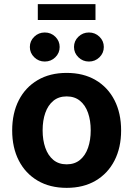

<svg xmlns="http://www.w3.org/2000/svg" viewBox="-20 -910 653 941"><path d="M306.7 10.7Q224.6 10.7 164.6 -24.6Q104.6 -59.9 72.1 -123.3Q39.7 -186.6 39.7 -270.6Q39.7 -355.2 72.1 -418.7Q104.6 -482.2 164.6 -517.4Q224.6 -552.7 306.7 -552.7Q389.1 -552.7 448.9 -517.4Q508.7 -482.2 541.2 -418.7Q573.6 -355.2 573.6 -270.6Q573.6 -186.6 541.2 -123.3Q508.7 -59.9 448.9 -24.6Q389.1 10.7 306.7 10.7ZM306.7 -104.6Q345.8 -104.6 372.1 -126.3Q398.4 -148.1 411.5 -185.8Q424.6 -223.5 424.6 -271.1Q424.6 -319.2 411.5 -356.8Q398.4 -394.3 372.1 -415.9Q345.8 -437.5 306.7 -437.5Q267.6 -437.5 241.4 -415.9Q215.2 -394.3 202.1 -356.9Q188.9 -319.5 188.9 -271.1Q188.9 -223.5 202.1 -185.8Q215.2 -148.1 241.4 -126.3Q267.6 -104.6 306.7 -104.6ZM415.9 -608.4Q385.6 -608.4 364.2 -629.4Q342.7 -650.3 342.7 -679.7Q342.7 -709.2 364.2 -730Q385.6 -750.8 415.9 -750.8Q446.1 -750.8 467.5 -730Q488.8 -709.2 488.8 -679.7Q488.8 -650.2 467.5 -629.3Q446.1 -608.4 415.9 -608.4ZM199.5 -608.4Q169.2 -608.4 147.8 -629.4Q126.3 -650.3 126.3 -679.7Q126.3 -709.2 147.8 -730Q169.2 -750.8 199.5 -750.8Q229.8 -750.8 251.1 -730Q272.4 -709.2 272.4 -679.7Q272.4 -650.2 251.1 -629.3Q229.8 -608.4 199.5 -608.4ZM448 -889.9V-812.1H165.3V-889.9Z"/></svg>

Font: Atlassian Sans
Style: Regular
Weight: 400
Designer: Rasmus Andersson
Foundry: Modifications by Atlassian Pty Ltd, manufactured by rsms
Version: Version 4.001;git-9221beed3